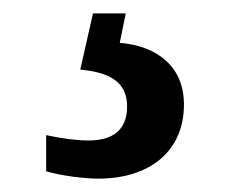

<svg xmlns="http://www.w3.org/2000/svg" viewBox="-20 -29 349 287"><path d="M127 238C204 238 255 197 255 127C255 73 218 40 159 35L168 -9H119L100 75C140 79 170 91 170 130C170 166 148 181 112 181C95 181 72 178 49 173V227C72 234 107 238 127 238Z"/></svg>

Font: Noto Serif Armenian SemiCondensed SemiBold
Style: Regular
Weight: 600
Width: 4
Designer: Monotype Design Team
Foundry: Monotype Imaging Inc.
Version: Version 2.008